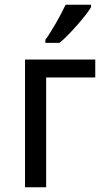

<svg xmlns="http://www.w3.org/2000/svg" viewBox="-20 -786 440 806"><path d="M379.9 -460.9H173.8V0H85V-536.1H379.9ZM170.4 -619.1Q181.2 -633.3 192.6 -651.9Q204.1 -670.4 215.6 -690.2Q227.1 -710 237.3 -729.7Q247.6 -749.5 255.4 -766.1H362.3V-755.9Q354.5 -742.7 339.1 -722.9Q323.7 -703.1 304.9 -681.6Q286.1 -660.2 266.4 -639.9Q246.6 -619.6 229.5 -606H170.4Z"/></svg>

Font: WenQuanYi Micro Hei
Style: Regular
Weight: 400
Foundry: Ascender Corporation
Version: Version 0.2.0-beta